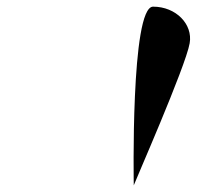

<svg xmlns="http://www.w3.org/2000/svg" viewBox="-20 -1281 591 577"><path d="M440 -1261C372 -1261 382 -724 382 -724C382 -727 538 -1081 550 -1151C560 -1208 509 -1261 440 -1261Z"/></svg>

Font: Hussar Dziwak
Style: Kur
Weight: 400
Version: Version 1.022